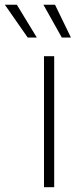

<svg xmlns="http://www.w3.org/2000/svg" viewBox="-93 -780 336 800"><path d="M90.3 0V-545.9H132.8V0ZM22.5 -623.5 -72.8 -760.3H-22.9L60.5 -623.5ZM164.6 -623.5 87.9 -760.3H136.2L202.6 -623.5Z"/></svg>

Font: Inter Extra Light
Style: Regular
Weight: 200
Designer: Rasmus Andersson
Foundry: rsms
Version: Version 4.000;git-3c8e0fc